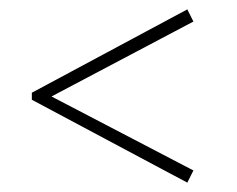

<svg xmlns="http://www.w3.org/2000/svg" viewBox="-20 -487 507 410"><path d="M393 -123 380 -97 48 -274V-289L380 -467L393 -441L90 -281Z"/></svg>

Font: Piazzolla Thin
Style: Regular
Weight: 100
Designer: Juan Pablo del Peral
Foundry: Huerta Tipografica
Version: Version 1.330